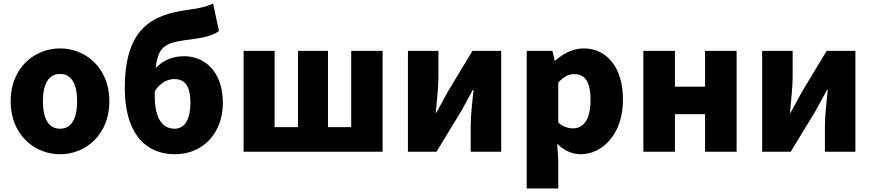

<svg xmlns="http://www.w3.org/2000/svg" viewBox="-20 -856 4917 1083"><path d="M319 14C463 14 597 -96 597 -285C597 -473 463 -583 319 -583C174 -583 40 -473 40 -285C40 -96 174 14 319 14ZM319 -130C252 -130 222 -190 222 -285C222 -379 252 -439 319 -439C385 -439 415 -379 415 -285C415 -190 385 -130 319 -130Z M968 14C1123 14 1237 -103 1237 -276C1237 -452 1135 -539 1018 -539C956 -539 897 -516 858 -471C873 -610 923 -617 1080 -637C1131 -644 1185 -657 1215 -681L1182 -836C1145 -819 1112 -810 1043 -801C832 -773 684 -693 684 -357C684 -124 785 14 968 14ZM853 -342C886 -392 927 -410 963 -410C1019 -410 1054 -376 1054 -276C1054 -187 1024 -130 965 -130C896 -130 853 -188 853 -314Z M1354 0H2138V-569H1961V-139H1830V-569H1661V-139H1529V-569H1354Z M2281 0H2442L2582 -230C2600 -262 2628 -315 2647 -349H2651C2644 -279 2635 -204 2635 -148V0H2807V-569H2645L2506 -339C2489 -306 2459 -254 2441 -220H2438C2444 -289 2453 -365 2453 -421V-569H2281Z M2951 207H3129V44L3123 -45C3161 -7 3207 14 3255 14C3377 14 3494 -98 3494 -294C3494 -469 3408 -583 3272 -583C3213 -583 3157 -554 3112 -514H3109L3096 -569H2951ZM3213 -132C3186 -132 3157 -140 3129 -165V-390C3159 -423 3186 -438 3219 -438C3282 -438 3311 -391 3311 -291C3311 -177 3267 -132 3213 -132Z M3609 0H3787V-212H3957V0H4135V-569H3957V-367H3787V-569H3609Z M4279 0H4440L4580 -230C4598 -262 4626 -315 4645 -349H4649C4642 -279 4633 -204 4633 -148V0H4805V-569H4643L4504 -339C4487 -306 4457 -254 4439 -220H4436C4442 -289 4451 -365 4451 -421V-569H4279Z"/></svg>

Font: ChiuKong Gothic MN Heavy
Style: Regular
Weight: 900
Designer: Ryoko NISHIZUKA 西塚涼子 (kana, bopomofo & ideographs); Paul D. Hunt (Latin, Greek & Cyrillic); Sandoll Communications 산돌커뮤니
Foundry: Adobe
Version: Version 1.300